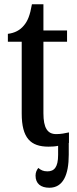

<svg xmlns="http://www.w3.org/2000/svg" viewBox="-20 -679 363 902"><path d="M208 10C224 10 240 9 253 6V49C253 106 235 126 203 126C183 126 172 120 160 110C153 119 147 130 147 146C147 184 172 203 212 203C276 203 303 143 303 48V-7L304 -8V-57C285 -53 267 -49 244 -49C203 -49 184 -78 184 -147V-483H295V-536H184V-659H130C121 -607 110 -580 92 -559C74 -537 49 -524 17 -520V-483H82V-146C82 -30 124 10 208 10Z"/></svg>

Font: Noto Serif Condensed Medium
Style: Regular
Weight: 500
Width: 3
Designer: Monotype Design Team
Foundry: Monotype Imaging Inc.
Version: Version 2.015